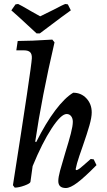

<svg xmlns="http://www.w3.org/2000/svg" viewBox="-20 -934 537 965"><path d="M436 -135 451 -133 465 -104Q405 -43 369 -16Q333 11 311 11Q273 11 273 -24Q273 -43 282 -76.5Q291 -110 308 -166Q326 -224 336 -262.5Q346 -301 346 -322Q346 -339 337.5 -350Q329 -361 315 -361Q287 -361 239.5 -288.5Q192 -216 144 -99L133 -20Q132 -12 103.5 -1.5Q75 9 54 9L45 -3Q138 -595 140 -641Q141 -662 131.5 -671.5Q122 -681 100 -681H62L69 -728Q133 -728 243 -735L254 -721Q190 -446 157 -222L162 -220Q210 -316 258 -379.5Q306 -443 348 -468Q388 -468 414.5 -439.5Q441 -411 441 -369Q441 -344 429.5 -303.5Q418 -263 396 -200Q393 -192 379 -151Q365 -110 360 -83L363 -79Q370 -79 381 -87.5Q392 -96 436 -135ZM180 -766H164Q51 -871 37 -882L58 -912L71 -914Q81 -910 139 -876L182 -852L245 -883Q302 -913 309 -914L321 -912L336 -882Q319 -871 180 -766Z"/></svg>

Font: Alegreya Medium
Style: Italic
Weight: 500
Italic angle: -7°
Designer: Juan Pablo del Peral
Foundry: Huerta Tipografica
Version: Version 2.008; ttfautohint (v1.8)